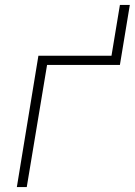

<svg xmlns="http://www.w3.org/2000/svg" viewBox="-20 -755 544 775"><path d="M48 0 135 -530H430L464 -735H504L464 -493H170L88 0Z"/></svg>

Font: Iosevka Curly XLtObl
Style: Regular
Weight: 200
Italic angle: -9°
Monospace: yes
Designer: Belleve Invis
Foundry: Belleve Invis
Version: Version 11.1.0; ttfautohint (v1.8.3)